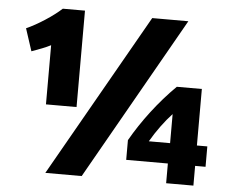

<svg xmlns="http://www.w3.org/2000/svg" viewBox="-52 -782 1033 863"><g transform="rotate(5 464.5 -350.0)"><path d="M851 -161H898V-69H851V20H728V-69H540V-158C590 -246 660 -339 738 -416H851ZM183 21 601 -714H764L347 21ZM634 -161H730V-292C698 -258 663 -211 634 -161ZM73 -518 40 -619C90 -641 158 -685 197 -721H297V-286H159V-553C136 -541 104 -529 73 -518Z"/></g></svg>

Font: Repo ExtraBold
Style: Bold
Weight: 700
Designer: Stefan Peev
Foundry: Context Ltd
Version: Version 1.502